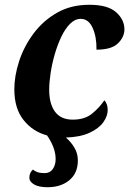

<svg xmlns="http://www.w3.org/2000/svg" viewBox="-20 -566 541 804"><path d="M179 218Q143 218 123 206.5Q103 195 103 178Q103 157 118 144Q124 150 136 154.5Q148 159 167 159Q189 159 201 142Q213 125 213 100Q213 53 177 1Q117 -15 78.5 -63.5Q40 -112 40 -192Q40 -248 60 -309.5Q80 -371 120 -425Q160 -479 218.5 -512.5Q277 -546 354 -546Q431 -546 466 -515Q501 -484 501 -443Q501 -411 474 -384.5Q447 -358 384 -358Q385 -411 368 -449Q351 -487 318 -487Q294 -487 273.5 -466.5Q253 -446 237 -412.5Q221 -379 209.5 -339.5Q198 -300 192 -260.5Q186 -221 186 -190Q186 -131 210.5 -98Q235 -65 285 -65Q335 -65 366 -90.5Q397 -116 417 -146Q423 -140 427 -129.5Q431 -119 431 -105Q431 -80 412.5 -54Q394 -28 355 -10Q316 8 256 10Q278 29 292 53Q306 77 306 106Q306 159 270.5 188.5Q235 218 179 218Z"/></svg>

Font: Noto Serif SemiCondensed
Style: Bold Italic
Weight: 700
Width: 4
Italic angle: -12°
Designer: Monotype Design Team
Foundry: Monotype Imaging Inc.
Version: Version 2.014